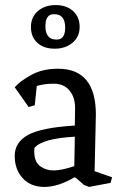

<svg xmlns="http://www.w3.org/2000/svg" viewBox="-20 -729 471 757"><path d="M273 -74 275 -190Q147 -183 116 -146Q115 -141 115 -133Q115 -91 138 -74Q161 -57 191.5 -57Q222 -57 273 -74ZM274 -30Q209 8 155 8Q101 8 69.5 -26.5Q38 -61 38 -114.5Q38 -168 90.5 -197Q143 -226 275 -234L276 -299Q277 -344 254.5 -371.5Q232 -399 193 -399Q154 -399 125 -390L117 -314L93 -307L38 -385Q60 -410 104 -434Q148 -458 209 -458Q358 -458 358 -277L353 -54L422 -30L416 -8L331 8L311 0L279 -28ZM159 -626Q159 -573 202 -573Q215 -573 222 -578Q237 -589 237 -620Q237 -673 194 -673Q181 -673 174 -668Q159 -657 159 -626ZM195.5 -537Q153 -537 127.5 -560Q102 -583 102 -622.5Q102 -662 129.5 -685.5Q157 -709 199.5 -709Q242 -709 268 -685.5Q294 -662 294 -623Q294 -584 266 -560.5Q238 -537 195.5 -537Z"/></svg>

Font: Fenix
Style: Regular
Weight: 400
Designer: Fernando Diaz
Foundry: Fernando Diaz
Version: 004.301